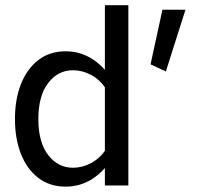

<svg xmlns="http://www.w3.org/2000/svg" viewBox="-20 -712 772 737"><path d="M603.5 -674.6 557.9 -465.1 616.7 -437.7 691.9 -674.6ZM472.7 0V-692.1H382.6V0ZM37.4 -255.1Q37.4 -179.4 60.5 -120.8Q83.7 -62.3 127.3 -28.9Q170.9 4.4 231.7 4.4Q288.1 4.4 334.4 -25.3Q380.6 -54.9 414.6 -109.9L386.2 -137.9Q362.5 -103.3 329 -85.7Q295.4 -68.1 260.3 -68.1Q202.4 -68.1 164.8 -117.1Q127.2 -166 127.2 -255.1Q127.2 -344 164.8 -393.2Q202.4 -442.4 260.3 -442.4Q295.4 -442.4 329 -424.7Q362.5 -407 386.2 -372.3L414.6 -400.6Q380.6 -455.8 334.4 -485.5Q288.1 -515.1 231.7 -515.1Q170.9 -515.1 127.3 -481.6Q83.7 -448 60.5 -389.4Q37.4 -330.8 37.4 -255.1Z"/></svg>

Font: Estedad-FD-VF Thin
Style: Regular
Weight: 100
Designer: Amin Abedi
Version: Version 5.0